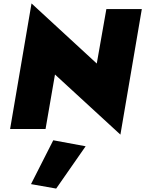

<svg xmlns="http://www.w3.org/2000/svg" viewBox="-20 -753 848 1121"><path d="M291 66 161 322 308 348 480 101ZM601 -700 545 -382 164 -733 39 0H246L301 -318L683 33L808 -700Z"/></svg>

Font: Jost Black
Style: Italic
Weight: 900
Italic angle: -5°
Version: Version 3.710